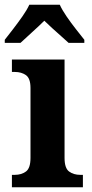

<svg xmlns="http://www.w3.org/2000/svg" viewBox="-35 -786 385 806"><path d="M15 0V-52H27Q55 -52 74 -66Q93 -80 93 -123V-417Q93 -457 74 -470.5Q55 -484 27 -484H15V-536H236V-123Q236 -80 255 -66Q274 -52 302 -52H313V0ZM-15 -619Q0 -638 20 -664Q40 -690 59 -717Q78 -744 88 -766H216Q226 -744 244.5 -717Q263 -690 283.5 -664Q304 -638 319 -619V-606H253Q241 -617 222.5 -633.5Q204 -650 184.5 -667.5Q165 -685 151 -699Q130 -678 100 -651Q70 -624 51 -606H-15Z"/></svg>

Font: Noto Serif Devanagari SemiCondensed
Style: Bold
Weight: 700
Width: 4
Designer: Universal Thirst, Indian Type Foundry and the Monotype Design Team
Foundry: Monotype Imaging Inc.
Version: Version 2.004; ttfautohint (v1.8.4.7-5d5b)